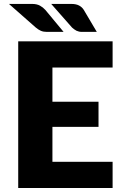

<svg xmlns="http://www.w3.org/2000/svg" viewBox="-20 -934 613 954"><path d="M24.5 0ZM539.5 -728.5V-598.5H240.5V-428.5H469.5V-303.5H240.5V-130H539.5V0H70.5V-728.5ZM334.5 -914.5Q358 -914.5 373 -906.5Q388 -898.5 396.5 -884.5L461 -775.5H388Q379.5 -775.5 372.8 -777Q366 -778.5 360.2 -781.2Q354.5 -784 349.2 -788Q344 -792 338 -797L234.5 -914.5ZM139.5 -914.5Q163 -914.5 178.5 -906Q194 -897.5 205.5 -884.5L296 -775.5H213Q195.5 -775.5 183 -781Q170.5 -786.5 158 -797L24.5 -914.5Z"/></svg>

Font: Lato Black
Style: Regular
Weight: 900
Designer: Lukasz Dziedzic
Foundry: tyPoland Lukasz Dziedzic
Version: Version 2.007; 2014-02-27